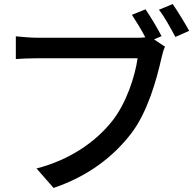

<svg xmlns="http://www.w3.org/2000/svg" viewBox="-20 -895 952 946"><path d="M58 -604C84 -606 124 -608 166 -608H658C645 -517 602 -386 533 -299C451 -195 323 -107 160 -65L244 31C418 -28 541 -126 627 -238C708 -344 752 -505 775 -607C780 -627 785 -649 793 -665L739 -701L776 -717C756 -755 722 -813 697 -849L630 -822C651 -790 677 -748 696 -711C681 -709 666 -709 654 -709H167C134 -709 87 -713 58 -716ZM763 -847C791 -812 822 -754 844 -713L912 -743C892 -780 855 -840 831 -875Z"/></svg>

Font: GenEiGothic-pro-SemiBold
Style: Regular
Weight: 500
Designer: Ryoko NISHIZUKA (kana & ideographs); Paul D. Hunt (Latin, Greek & Cyrillic); Wenlong ZHANG (bopomofo); Sandoll Communica
Foundry: Adobe Systems Incorporated; o_tamon
Version: Version 1.000.140830